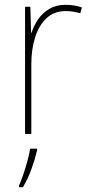

<svg xmlns="http://www.w3.org/2000/svg" viewBox="-20 -556 374 797"><path d="M252 -536Q290 -536 320 -525L313 -501Q299 -505 284.5 -507.5Q270 -510 252 -510Q204 -510 172.5 -480Q141 -450 125.5 -400Q110 -350 110 -290V0H84V-528H106L109 -420H111Q120 -449 138 -475.5Q156 -502 184.5 -519Q213 -536 252 -536ZM134 68Q125 106 110.5 146Q96 186 75 221H59V214Q67 197 76.5 169Q86 141 94 111.5Q102 82 105 61H134Z"/></svg>

Font: Noto Sans Myanmar SemiCondensed Thin
Style: Regular
Weight: 100
Width: 4
Designer: Monotype Design Team
Foundry: Monotype Imaging Inc.
Version: Version 2.107; ttfautohint (v1.8.4.7-5d5b)